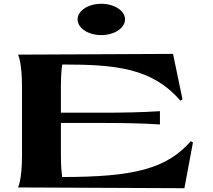

<svg xmlns="http://www.w3.org/2000/svg" viewBox="-20 -985 1122 1012"><path d="M75 3 952 7 997 -234 986 -241C858 -96 689 -52 308 -52C304 -78 301 -115 301 -166V-337H511C632 -337 732 -335 823 -329V-399C732 -393 630 -391 531 -391H301V-528C301 -582 304 -619 308 -645C590 -645 782 -627 931 -454L942 -461L892 -701L75 -697C75 -697 96 -659 96 -527V-167C96 -35 75 3 75 3ZM514 -800C583 -800 639 -837 639 -883C639 -928 583 -965 514 -965C444 -965 389 -928 389 -883C389 -837 444 -800 514 -800Z"/></svg>

Font: Coconat
Style: Bold
Weight: 900
Width: 8
Designer: Sara Lavazza
Foundry: Collletttivo
Version: Version 1.000;Glyphs 3.2 (3217)